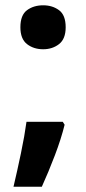

<svg xmlns="http://www.w3.org/2000/svg" viewBox="-20 -576 325 725"><path d="M57 -473Q57 -519 82 -537.5Q107 -556 143 -556Q178 -556 203 -537.5Q228 -519 228 -473Q228 -429 203 -409.5Q178 -390 143 -390Q107 -390 82 -409.5Q57 -429 57 -473ZM224 -105Q211 -52 187 11Q163 74 138 129H31Q45 70 59 3Q73 -64 80 -116H217Z"/></svg>

Font: Noto Sans Thaana
Style: Bold
Weight: 700
Designer: David Williams
Foundry: Google Inc.
Version: Version 3.001; ttfautohint (v1.8.4.7-5d5b)